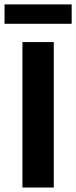

<svg xmlns="http://www.w3.org/2000/svg" viewBox="-37 -838 340 858"><path d="M283.3 -731.7V-818.3H-16.7V-731.7ZM203.3 0V-650H63.3V0Z"/></svg>

Font: Familjen Grotesk
Style: Bold
Weight: 700
Designer: Anders Wikstroem, Jonas Baeckman, Matilda Gysing, Kristian Moeller
Foundry: Familjen STHLM AB
Version: Version 2.000